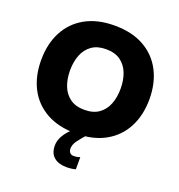

<svg xmlns="http://www.w3.org/2000/svg" viewBox="-167 -869 1158 1245"><g transform="rotate(20 412.5 -247.0)"><path d="M39 -360Q39 -470 82.5 -554Q126 -638 209.5 -685Q293 -732 412 -732Q532 -732 615.5 -685Q699 -638 742.5 -554Q786 -470 786 -360Q786 -250 742.5 -166Q699 -82 615.5 -35Q532 12 412 12Q293 12 209.5 -34.5Q126 -81 82.5 -164.5Q39 -248 39 -360ZM238 -360Q238 -300 256.5 -253Q275 -206 313.5 -178.5Q352 -151 412 -151Q473 -151 511.5 -178.5Q550 -206 568.5 -253Q587 -300 587 -360Q587 -420 568.5 -467Q550 -514 511.5 -541.5Q473 -569 412 -569Q352 -569 313.5 -541.5Q275 -514 256.5 -467Q238 -420 238 -360ZM312 132Q312 101 326 73.5Q340 46 360.5 23.5Q381 1 401 -18L492 -10Q455 32 434.5 59.5Q414 87 414 116Q414 132 423 143Q432 154 450 154Q460 154 469.5 152.5Q479 151 490 147H493V230Q481 234 463.5 236Q446 238 429 238Q376 238 344 211.5Q312 185 312 132Z"/></g></svg>

Font: Kufam ExtraBold
Style: Regular
Weight: 800
Designer: Wael Morcos, Artur Schmal
Foundry: Original Type
Version: Version 1.300; ttfautohint (v1.8.3)